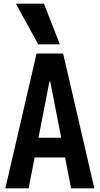

<svg xmlns="http://www.w3.org/2000/svg" viewBox="-20 -1020 540 1040"><path d="M9 0 178 -730H322L491 0H365L252 -579H248L135 0ZM111 -167V-274H389V-167ZM187 -780 66 -1000H218L304 -780Z"/></svg>

Font: M PLUS Code Latin SemiBold
Style: Regular
Weight: 600
Designer: Coji Morishita
Foundry: UNDERFOREST DESIGN
Version: Version 1.002; ttfautohint (v1.8.3)